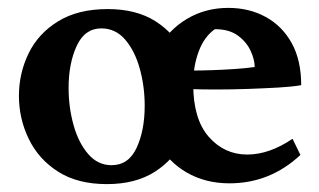

<svg xmlns="http://www.w3.org/2000/svg" viewBox="-20 -457 809 487"><path d="M251 10Q177 10 127.5 -21.5Q78 -53 53 -104.5Q28 -156 28 -214Q28 -271 52.5 -321.5Q77 -372 127.5 -403Q178 -434 253 -434Q326 -434 374.5 -403Q423 -372 447 -321.5Q471 -271 471 -214Q471 -156 446.5 -104.5Q422 -53 373 -21.5Q324 10 251 10ZM263 -38Q306 -38 326.5 -82Q347 -126 347 -189Q347 -238 334.5 -283Q322 -328 297.5 -356.5Q273 -385 237 -385Q195 -385 174.5 -340.5Q154 -296 154 -234Q154 -185 166.5 -140Q179 -95 203.5 -66.5Q228 -38 263 -38ZM559 -437Q612 -437 654 -414Q696 -391 720 -347.5Q744 -304 744 -241Q722 -237 687 -235Q652 -233 610.5 -231.5Q569 -230 529 -230Q492 -230 464.5 -231Q437 -232 433 -233V-278Q441 -278 464 -278Q487 -278 517 -279Q547 -280 576 -282Q605 -284 626 -287Q626 -306 615.5 -328.5Q605 -351 583 -367Q561 -383 525 -383Q498 -364 484 -326.5Q470 -289 470 -244Q470 -155 509.5 -110Q549 -65 607 -65Q663 -65 722 -105L742 -64Q665 8 562 8Q501 8 453.5 -19.5Q406 -47 379 -96.5Q352 -146 352 -213Q352 -281 379.5 -331Q407 -381 454 -409Q501 -437 559 -437Z"/></svg>

Font: Ruwudu SemiBold
Style: Regular
Weight: 600
Designer: Becca Hirsbrunner Spalinger
Foundry: SIL International
Version: Version 3.000